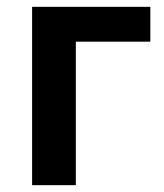

<svg xmlns="http://www.w3.org/2000/svg" viewBox="-20 -542 481 562"><path d="M74 0H202V-420H420V-522H74Z"/></svg>

Font: Braiins Sans SemiBold
Style: Regular
Weight: 600
Designer: Mike Abbink, Paul van der Laan, Pieter van Rosmalen, Jiri Chlebus, Lubos Buracinsky
Foundry: Bold Monday, Sudetype
Version: Version 1.000;hotconv 1.0.109;makeotfexe 2.5.65596